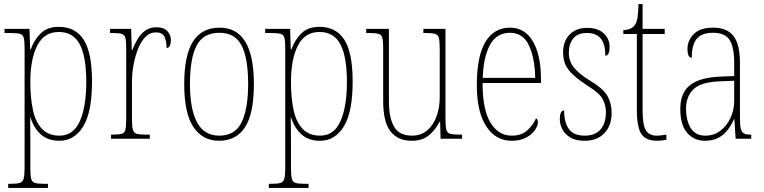

<svg xmlns="http://www.w3.org/2000/svg" viewBox="-20 -677 3729 937"><path d="M20 240V220H33Q63 220 77 215.5Q91 211 95.5 195Q100 179 100 143V-441Q100 -476 96 -492Q92 -508 76.5 -512Q61 -516 26 -516H2V-536H124L127 -436H130Q147 -483 179 -514.5Q211 -546 267 -546Q348 -546 388.5 -483Q429 -420 429 -279Q429 -130 386 -60Q343 10 270 10Q214 10 179.5 -21Q145 -52 128 -105H127Q127 -88 127.5 -58Q128 -28 128 14V143Q128 179 132 195Q136 211 150 215.5Q164 220 194 220H214V240ZM270 -15Q338 -15 369.5 -85.5Q401 -156 401 -278Q401 -401 369 -461Q337 -521 267 -521Q196 -521 162 -455Q128 -389 128 -277Q128 -198 141 -139Q154 -80 185.5 -47.5Q217 -15 270 -15Z M522 0V-20H529Q560 -20 574 -24Q588 -28 592 -44.5Q596 -61 596 -97V-441Q596 -476 592 -492Q588 -508 572.5 -512Q557 -516 524 -516H517V-536H620L623 -432H625Q635 -457 649.5 -483Q664 -509 687 -526.5Q710 -544 744 -544Q779 -544 796.5 -525.5Q814 -507 814 -481Q814 -465 809 -454Q804 -443 793 -443Q793 -475 783 -497Q773 -519 740 -519Q712 -519 690.5 -497.5Q669 -476 654.5 -440.5Q640 -405 632 -362Q624 -319 624 -277V-97Q624 -61 628.5 -44.5Q633 -28 647.5 -24Q662 -20 693 -20H711V0Z M1049 10Q969 10 924 -57Q879 -124 879 -267Q879 -406 921.5 -474Q964 -542 1052 -542Q1219 -542 1219 -267Q1219 -123 1176 -56.5Q1133 10 1049 10ZM1050 -15Q1128 -15 1159.5 -81Q1191 -147 1191 -267Q1191 -393 1159 -455Q1127 -517 1051 -517Q972 -517 939.5 -454.5Q907 -392 907 -267Q907 -145 941.5 -80Q976 -15 1050 -15Z M1292 240V220H1305Q1335 220 1349 215.5Q1363 211 1367.5 195Q1372 179 1372 143V-441Q1372 -476 1368 -492Q1364 -508 1348.5 -512Q1333 -516 1298 -516H1274V-536H1396L1399 -436H1402Q1419 -483 1451 -514.5Q1483 -546 1539 -546Q1620 -546 1660.5 -483Q1701 -420 1701 -279Q1701 -130 1658 -60Q1615 10 1542 10Q1486 10 1451.5 -21Q1417 -52 1400 -105H1399Q1399 -88 1399.5 -58Q1400 -28 1400 14V143Q1400 179 1404 195Q1408 211 1422 215.5Q1436 220 1466 220H1486V240ZM1542 -15Q1610 -15 1641.5 -85.5Q1673 -156 1673 -278Q1673 -401 1641 -461Q1609 -521 1539 -521Q1468 -521 1434 -455Q1400 -389 1400 -277Q1400 -198 1413 -139Q1426 -80 1457.5 -47.5Q1489 -15 1542 -15Z M1989 10Q1922 10 1886 -35.5Q1850 -81 1850 -184V-443Q1850 -477 1846 -492.5Q1842 -508 1826.5 -512Q1811 -516 1778 -516H1767V-536H1878V-182Q1878 -102 1903.5 -58.5Q1929 -15 1990 -15Q2036 -15 2066 -41.5Q2096 -68 2111 -110.5Q2126 -153 2126 -203V-431Q2126 -471 2122.5 -489Q2119 -507 2104 -511.5Q2089 -516 2054 -516H2046V-536H2154V-99Q2154 -62 2158 -45Q2162 -28 2177 -24Q2192 -20 2224 -20H2235V0H2130L2128 -81H2124Q2105 -43 2073 -16.5Q2041 10 1989 10Z M2477 10Q2399 10 2353 -60.5Q2307 -131 2307 -262Q2307 -403 2349 -472.5Q2391 -542 2469 -542Q2542 -542 2581 -474.5Q2620 -407 2620 -291V-272H2335Q2335 -142 2373.5 -78.5Q2412 -15 2478 -15Q2525 -15 2553.5 -41Q2582 -67 2596 -100Q2605 -95 2605 -79Q2605 -63 2590.5 -42Q2576 -21 2547.5 -5.5Q2519 10 2477 10ZM2592 -297Q2590 -395 2561 -456Q2532 -517 2469 -517Q2403 -517 2371 -457.5Q2339 -398 2336 -297Z M2834 10Q2788 10 2761.5 -7Q2735 -24 2723.5 -48Q2712 -72 2712 -94Q2712 -138 2733 -138Q2733 -80 2756 -47.5Q2779 -15 2834 -15Q2884 -15 2910.5 -45Q2937 -75 2937 -130Q2937 -164 2921 -193.5Q2905 -223 2850 -257Q2804 -287 2777.5 -311.5Q2751 -336 2739.5 -361.5Q2728 -387 2728 -421Q2728 -475 2759.5 -508Q2791 -541 2845 -541Q2898 -541 2926.5 -514Q2955 -487 2955 -449Q2955 -405 2934 -405Q2934 -463 2911.5 -489.5Q2889 -516 2844 -516Q2798 -516 2777 -488.5Q2756 -461 2756 -420Q2756 -377 2782 -346Q2808 -315 2860 -283Q2924 -245 2944.5 -208.5Q2965 -172 2965 -127Q2965 -64 2929.5 -27Q2894 10 2834 10Z M3186 10Q3132 10 3110 -23Q3088 -56 3088 -141V-511H3022V-530Q3060 -532 3076 -552Q3088 -567 3091.5 -592.5Q3095 -618 3096 -657H3116V-536H3224V-511H3116V-138Q3116 -66 3132.5 -40.5Q3149 -15 3184 -15Q3197 -15 3207.5 -16.5Q3218 -18 3232 -20V5Q3207 10 3186 10Z M3420 10Q3367 10 3333.5 -28.5Q3300 -67 3300 -146Q3300 -224 3347.5 -261.5Q3395 -299 3494 -303L3563 -306V-371Q3563 -446 3541 -481.5Q3519 -517 3460 -517Q3404 -517 3380 -487.5Q3356 -458 3356 -395Q3335 -395 3335 -439Q3335 -479 3365.5 -510.5Q3396 -542 3460 -542Q3528 -542 3559.5 -501.5Q3591 -461 3591 -372V-105Q3591 -68 3595 -50Q3599 -32 3610 -26Q3621 -20 3642 -20H3646V0H3570L3564 -95H3562Q3550 -68 3532 -44Q3514 -20 3487 -5Q3460 10 3420 10ZM3423 -15Q3464 -15 3495.5 -39Q3527 -63 3545 -101.5Q3563 -140 3563 -185V-283L3493 -280Q3402 -277 3365 -242Q3328 -207 3328 -146Q3328 -90 3350.5 -52.5Q3373 -15 3423 -15Z"/></svg>

Font: Noto Serif Sinhala Condensed Thin
Style: Regular
Weight: 100
Width: 3
Designer: Jelle Bosma - Monotype Design Team
Foundry: Monotype Imaging Inc.
Version: Version 2.007; ttfautohint (v1.8.4.7-5d5b)